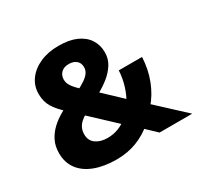

<svg xmlns="http://www.w3.org/2000/svg" viewBox="-154 -900 1128 1094"><g transform="rotate(-30 410.0 -352.5)"><path d="M318 11Q236 11 175.5 -12Q115 -35 82.5 -78.5Q50 -122 50 -184Q50 -230 67.5 -265Q85 -300 113.5 -327Q142 -354 177 -374L224 -402L208 -371Q164 -409 141 -446.5Q118 -484 118 -534Q118 -587 148 -628Q178 -669 231 -692.5Q284 -716 352 -716Q422 -716 468.5 -695.5Q515 -675 539.5 -638Q564 -601 564 -552Q564 -510 542.5 -475.5Q521 -441 486.5 -413.5Q452 -386 411 -364L400 -390L547 -251L529 -246Q549 -278 563.5 -324.5Q578 -371 581 -423H734Q730 -342 703.5 -274Q677 -206 632 -154L616 -189L820 0H605L526 -75H556Q510 -35 450 -12Q390 11 318 11ZM334 -121Q372 -121 406 -134Q440 -147 464 -170V-130L260 -321H329L298 -304Q277 -293 261 -278.5Q245 -264 236.5 -246Q228 -228 228 -205Q228 -164 258 -142.5Q288 -121 334 -121ZM352 -597Q319 -597 301 -579Q283 -561 283 -534Q283 -515 292 -498.5Q301 -482 317 -465Q333 -448 354 -430L320 -439Q352 -455 374 -470Q396 -485 407.5 -501.5Q419 -518 419 -538Q419 -566 400.5 -581.5Q382 -597 352 -597Z"/></g></svg>

Font: Nunito Sans 8pt Black
Style: Regular
Weight: 900
Version: Version 3.101;gftools[0.9.27]